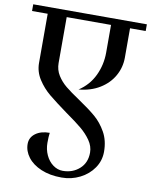

<svg xmlns="http://www.w3.org/2000/svg" viewBox="-107 -669 799 1015"><g transform="rotate(10 293.0 -162.0)"><path d="M87 132Q87 97 116 75.5Q145 54 192 54Q189 74 189 108Q189 143 203 173.5Q217 204 241.5 222Q266 240 294 240Q347 240 383.5 207.5Q420 175 420 120Q420 86 398.5 55Q377 24 345.5 -2Q314 -28 260 -66Q198 -111 161 -141.5Q124 -172 98 -212.5Q72 -253 72 -300V-564H-12V-600H598V-564H514V-406Q514 -354 488.5 -308.5Q463 -263 415 -233.5Q367 -204 302 -198Q357 -234 384.5 -292Q412 -350 412 -415V-564H174V-318Q174 -281 192.5 -251.5Q211 -222 238.5 -199.5Q266 -177 314 -145Q372 -106 407 -76Q442 -46 467 -1.5Q492 43 492 103Q492 151 465 190.5Q438 230 392.5 253Q347 276 294 276Q231 276 184 256Q137 236 112 203Q87 170 87 132Z"/></g></svg>

Font: Arya
Style: Regular
Weight: 400
Designer: Eduardo Rodriguez Tunni, Modular Infotech
Foundry: Eduardo Rodriguez Tunni, Modular Infotech
Version: Version 1.002